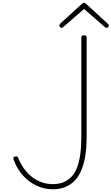

<svg xmlns="http://www.w3.org/2000/svg" viewBox="-20 -1375 821 1414"><path d="M369 19Q306 19 249.5 -7.5Q193 -34 149 -82.5Q105 -131 81 -198Q76 -210 79.5 -215.5Q83 -221 91 -222Q98 -225 105 -222.5Q112 -220 116 -207Q141 -149 178 -107Q215 -65 263.5 -42Q312 -19 369 -19Q412 -19 446 -32.5Q480 -46 505.5 -72.5Q531 -99 547 -140Q563 -181 571 -237Q579 -293 579 -363V-1100Q579 -1108 584 -1111.5Q589 -1115 599 -1115Q610 -1115 614 -1111.5Q618 -1108 618 -1100V-365Q618 -286 607.5 -224Q597 -162 577 -116.5Q557 -71 526.5 -41Q496 -11 456.5 4Q417 19 369 19ZM433 -1170Q427 -1170 422 -1175.5Q417 -1181 417 -1188Q417 -1191 418.5 -1194Q420 -1197 422 -1200L583 -1346Q588 -1351 591.5 -1353Q595 -1355 599 -1355Q603 -1355 606.5 -1353Q610 -1351 615 -1346L776 -1198Q779 -1196 780 -1193Q781 -1190 781 -1187Q781 -1180 776 -1175Q771 -1170 764 -1170Q761 -1170 758 -1171.5Q755 -1173 752 -1176L599 -1309L446 -1176Q443 -1173 440.5 -1171.5Q438 -1170 433 -1170Z"/></svg>

Font: Playwrite FR Moderne Thin
Style: Regular
Weight: 250
Version: Version 1.002